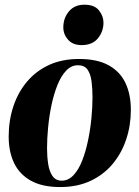

<svg xmlns="http://www.w3.org/2000/svg" viewBox="-20 -762 578 796"><path d="M307.5 -517.5Q383 -517.5 430.2 -491.5Q477.5 -465.5 500 -418.2Q522.5 -371 522.5 -306Q522.5 -242 503.2 -184.2Q484 -126.5 446.8 -82Q409.5 -37.5 355 -12Q300.5 13.5 229.5 13.5Q155 13.5 107.8 -13Q60.5 -39.5 38.2 -86.5Q16 -133.5 16 -195.5Q16 -262 35.2 -320.5Q54.5 -379 92 -423.5Q129.5 -468 183.5 -492.8Q237.5 -517.5 307.5 -517.5ZM303 -491.5Q275.5 -491.5 254.2 -469Q233 -446.5 218 -409Q203 -371.5 193.5 -326.2Q184 -281 179.5 -234.2Q175 -187.5 175 -147.5Q175 -113 179.8 -82Q184.5 -51 197.8 -32Q211 -13 236 -13Q263.5 -13 284.8 -35.8Q306 -58.5 320.8 -96.2Q335.5 -134 345 -179.8Q354.5 -225.5 359 -272Q363.5 -318.5 363.5 -358.5Q363.5 -395 359.5 -425.2Q355.5 -455.5 342.8 -473.5Q330 -491.5 303 -491.5ZM318.5 -575Q282 -575 262.2 -597.2Q242.5 -619.5 242.5 -648.5Q242.5 -687 265.8 -714.8Q289 -742.5 330 -742.5Q371.5 -742.5 390.2 -719Q409 -695.5 409 -668Q409 -631.5 386 -603.2Q363 -575 318.5 -575Z"/></svg>

Font: Merriweather 144pt ExtraBold
Style: Italic
Weight: 800
Italic angle: -7.8°
Version: Version 2.101